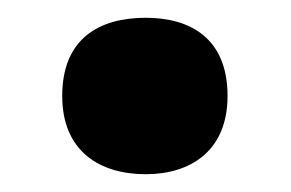

<svg xmlns="http://www.w3.org/2000/svg" viewBox="-20 -183 327 216"><path d="M50 -75C50 -13 92 13 144 13C194 13 236 -13 236 -75C236 -140 194 -163 144 -163C92 -163 50 -140 50 -75Z"/></svg>

Font: Noto Sans Ethiopic ExtraBold
Style: Regular
Weight: 800
Designer: Monotype Design Team
Foundry: Monotype Imaging Inc.
Version: Version 2.102